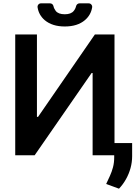

<svg xmlns="http://www.w3.org/2000/svg" viewBox="-20 -935 816 1156"><path d="M71.7 -727.3H202.4V-231.5H209.2L551.1 -727.3H669.4V0H537.6V-495.4H531.6L188.6 0H71.7ZM438.2 -898.4Q434.3 -881.7 423.7 -869Q407.7 -849.1 370 -849.1Q331.7 -849.1 315.7 -869Q304.7 -883.9 301.8 -898.4Q300.1 -905.5 294.6 -910.2Q289.1 -914.8 281.6 -914.8H226.6Q217 -914.8 210.9 -907.5Q204.9 -900.2 206.3 -890.6Q213.4 -844.8 248.9 -813.9Q294.4 -775.6 370 -775.6Q446.7 -775.6 491.5 -813.9Q527.3 -844.5 534.8 -890.6Q536.2 -900.2 530 -907.5Q523.8 -914.8 514.2 -914.8H458.8Q451.3 -914.8 445.7 -910.2Q440 -905.5 438.2 -898.4ZM775.6 -73.5V5Q775.6 41.5 766 76.7Q756.4 111.9 738.6 143.6Q720.9 175.4 696.4 201L619.3 172.6Q630.7 148.1 641.9 123.8Q653.1 99.4 660.3 72.1Q667.6 44.7 667.6 11.7V-73.5Z"/></svg>

Font: DeltaSans SemiBold
Style: Regular
Weight: 600
Designer: Rasmus Andersson
Foundry: rsms
Version: Version 3.012